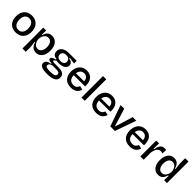

<svg xmlns="http://www.w3.org/2000/svg" viewBox="440 -2491 4454 4454"><g transform="rotate(45 2667.5 -264.0)"><path d="M303 13Q227 13 169 -19Q111 -51 79 -112.5Q47 -174 47 -262Q47 -353 80.5 -413Q114 -473 171.5 -503Q229 -533 302 -533Q375 -533 433 -502Q491 -471 525 -410Q559 -349 559 -259Q559 -168 525 -107.5Q491 -47 433.5 -17Q376 13 303 13ZM307 -73Q374 -73 412 -121Q450 -169 450 -254Q450 -342 410.5 -393.5Q371 -445 299 -445Q233 -445 194.5 -398Q156 -351 156 -264Q156 -173 196.5 -123Q237 -73 307 -73Z M681 164V-520H775L772 -384L788 -383Q804 -452 846 -492.5Q888 -533 960 -533Q1031 -533 1079 -497.5Q1127 -462 1152 -400Q1177 -338 1177 -259Q1177 -181 1153 -119.5Q1129 -58 1082.5 -22.5Q1036 13 967 13Q913 13 878 -8.5Q843 -30 821.5 -65.5Q800 -101 788 -144H770Q778 -103 784 -59.5Q790 -16 790 21V164ZM935 -78Q996 -78 1029.5 -129.5Q1063 -181 1063 -260Q1063 -343 1028.5 -391.5Q994 -440 934 -440Q887 -440 855 -413Q823 -386 806 -346Q789 -306 789 -267V-252Q789 -227 798 -197Q807 -167 825 -140Q843 -113 870.5 -95.5Q898 -78 935 -78Z M1499 178Q1373 178 1315 149.5Q1257 121 1257 62Q1257 17 1293 -13Q1329 -43 1402 -51V-71Q1294 -69 1294 -122Q1294 -149 1321 -169Q1348 -189 1411 -204V-224Q1350 -225 1317 -261Q1284 -297 1284 -354Q1284 -430 1345.5 -477Q1407 -524 1522 -524H1773V-436L1612 -460V-440Q1671 -429 1701.5 -402Q1732 -375 1732 -330Q1732 -266 1674.5 -227.5Q1617 -189 1512 -189Q1499 -189 1483.5 -190Q1468 -191 1440 -196Q1415 -179 1401 -166.5Q1387 -154 1387 -144Q1387 -133 1399.5 -127.5Q1412 -122 1431 -120Q1450 -118 1467 -118H1595Q1614 -118 1645.5 -114.5Q1677 -111 1708 -98Q1739 -85 1760 -57Q1781 -29 1781 20Q1781 104 1709 141Q1637 178 1499 178ZM1513 -253Q1570 -253 1600 -278.5Q1630 -304 1630 -346Q1630 -391 1599.5 -420Q1569 -449 1511 -449Q1453 -449 1422 -421Q1391 -393 1391 -349Q1391 -306 1422 -279.5Q1453 -253 1513 -253ZM1506 90Q1602 90 1643 72Q1684 54 1684 14Q1684 -10 1672 -23Q1660 -36 1642 -42Q1624 -48 1606 -49Q1588 -50 1576 -50H1457Q1404 -40 1383 -19Q1362 2 1362 28Q1362 67 1401.5 78.5Q1441 90 1506 90Z M2113 13Q1989 13 1922 -58Q1855 -129 1855 -251Q1855 -333 1884 -396.5Q1913 -460 1969 -496.5Q2025 -533 2104 -533Q2212 -533 2275.5 -460.5Q2339 -388 2332 -242L1960 -239Q1963 -156 2002.5 -114Q2042 -72 2114 -72Q2175 -72 2203.5 -99.5Q2232 -127 2244 -165L2339 -143Q2320 -71 2264.5 -29Q2209 13 2113 13ZM2105 -444Q2049 -445 2012 -409Q1975 -373 1964 -307L2231 -309Q2227 -378 2191 -411.5Q2155 -445 2105 -444Z M2455 0V-706H2562V0Z M2943 13Q2819 13 2752 -58Q2685 -129 2685 -251Q2685 -333 2714 -396.5Q2743 -460 2799 -496.5Q2855 -533 2934 -533Q3042 -533 3105.5 -460.5Q3169 -388 3162 -242L2790 -239Q2793 -156 2832.5 -114Q2872 -72 2944 -72Q3005 -72 3033.5 -99.5Q3062 -127 3074 -165L3169 -143Q3150 -71 3094.5 -29Q3039 13 2943 13ZM2935 -444Q2879 -445 2842 -409Q2805 -373 2794 -307L3061 -309Q3057 -378 3021 -411.5Q2985 -445 2935 -444Z M3400 0 3219 -519H3339L3470 -89H3485L3615 -519H3733L3551 0Z M4044 13Q3920 13 3853 -58Q3786 -129 3786 -251Q3786 -333 3815 -396.5Q3844 -460 3900 -496.5Q3956 -533 4035 -533Q4143 -533 4206.5 -460.5Q4270 -388 4263 -242L3891 -239Q3894 -156 3933.5 -114Q3973 -72 4045 -72Q4106 -72 4134.5 -99.5Q4163 -127 4175 -165L4270 -143Q4251 -71 4195.5 -29Q4140 13 4044 13ZM4036 -444Q3980 -445 3943 -409Q3906 -373 3895 -307L4162 -309Q4158 -378 4122 -411.5Q4086 -445 4036 -444Z M4386 0V-520H4480L4475 -342H4493Q4506 -432 4543.5 -482.5Q4581 -533 4654 -533Q4664 -533 4676 -531.5Q4688 -530 4704 -526L4699 -411Q4668 -423 4638 -423Q4578 -423 4544 -374Q4510 -325 4495 -248V0Z M4977 13Q4910 13 4862 -21.5Q4814 -56 4789 -117.5Q4764 -179 4764 -260Q4764 -338 4788 -399.5Q4812 -461 4858.5 -496.5Q4905 -532 4973 -532Q5026 -532 5061.5 -510.5Q5097 -489 5118 -452Q5139 -415 5151 -371H5171Q5163 -414 5156.5 -462Q5150 -510 5150 -545V-706H5260V0H5165L5169 -143H5151Q5133 -71 5091.5 -29Q5050 13 4977 13ZM5007 -79Q5053 -79 5085 -106.5Q5117 -134 5134 -174Q5151 -214 5151 -251V-266Q5151 -290 5142 -320.5Q5133 -351 5115.5 -378Q5098 -405 5071 -423Q5044 -441 5007 -441Q4944 -441 4911 -389Q4878 -337 4878 -258Q4878 -177 4912 -128Q4946 -79 5007 -79Z"/></g></svg>

Font: Bricolage Grotesque 12pt Medium
Style: Regular
Weight: 500
Designer: Mathieu Triay
Foundry: Atelier Triay
Version: Version 1.001; ttfautohint (v1.8.4.7-5d5b);gftools[0.9.33.de